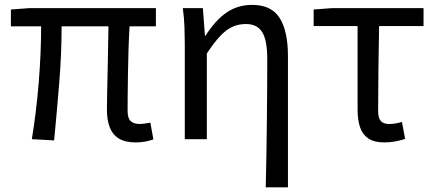

<svg xmlns="http://www.w3.org/2000/svg" viewBox="-20 -577 1805 796"><path d="M541.6 13.4Q499.2 13.4 473.2 -2.4Q447.2 -18.1 435.3 -48.5Q423.3 -78.8 423.3 -122.3Q423.3 -143.5 424.1 -182.9Q425 -222.3 426 -271.7Q427 -321 428 -372.2Q429 -423.4 429.6 -467.8H235.4Q235.4 -353.2 225.4 -231.1Q215.4 -108.9 204.4 5.1L112 0Q130.9 -115.2 140.7 -236.7Q150.5 -358.1 150.5 -467.8H25.1V-537.6L102.6 -543.4H626.3V-467.8H517.2Q514.2 -421.4 512.7 -368.6Q511.2 -315.8 510.4 -265.5Q509.6 -215.2 509.3 -175.7Q509 -136.3 509 -116.3Q509 -87.6 521.7 -75.2Q534.4 -62.9 560 -62.9Q572.2 -62.9 603.4 -68.5L615.9 0.9Q602.3 6 583.8 9.7Q565.2 13.4 541.6 13.4Z M1081.7 199.6Q1083.4 133.6 1084.5 64Q1085.6 -5.5 1086.4 -74.2Q1087.2 -142.8 1087.6 -208.1Q1088 -273.5 1088 -332.4Q1088 -408.5 1067.6 -442.9Q1047.1 -477.4 999.3 -477.4Q969.4 -477.4 944 -466.1Q918.7 -454.9 893.3 -428.1Q867.9 -401.3 837.5 -355.2V0H746.1V-394.4Q746.1 -427.2 744.8 -463.9Q743.6 -500.7 738 -543.4H821L829.7 -429.1H832.1Q873.6 -494 919.8 -525.4Q965.9 -556.8 1025.7 -556.8Q1104.9 -556.8 1139.4 -502.4Q1173.8 -448 1173.8 -344.1V199.6Z M1572.8 13.4Q1531.9 13.4 1507.8 -2.4Q1483.7 -18.1 1473.1 -48.5Q1462.5 -78.8 1462.5 -122.3V-469H1280.4V-537.6L1357.5 -543.4H1735.9V-469H1551.7Q1549.9 -377.1 1548.8 -287.7Q1547.7 -198.3 1547.7 -116.3Q1547.7 -87.6 1559 -75.2Q1570.3 -62.9 1593 -62.9Q1606.5 -62.9 1619.7 -65.2Q1632.9 -67.5 1646.4 -71.3L1659.6 -1.1Q1643.8 4.4 1621.1 8.9Q1598.4 13.4 1572.8 13.4Z"/></svg>

Font: Noto Sans HK Thin
Style: Regular
Weight: 100
Designer: Ryoko NISHIZUKA 西塚涼子 (kana, bopomofo & ideographs); Paul D. Hunt (Latin, Greek & Cyrillic); Sandoll Communications 산돌커뮤니
Foundry: Adobe
Version: Version 2.004-H2;hotconv 1.0.118;makeotfexe 2.5.65603